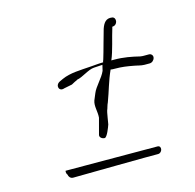

<svg xmlns="http://www.w3.org/2000/svg" viewBox="-83 -603 699 689"><g transform="rotate(-15 267.0 -258.0)"><path d="M428 -28 87 -29C87 -29 84 -22 90 -14C91 -6 97 2 107 2C107 2 424 -2 423 -1C440 -1 445 -28 428 -28ZM337 -338C342 -337 347 -337 353 -337C379 -337 397 -334 419 -330C432 -328 446 -323 459 -323H478C487 -323 495 -330 497 -339C499 -348 492 -355 484 -355H465C463 -355 457 -355 452 -356C423 -363 394 -369 358 -369H348C362 -401 371 -448 382 -482C382 -483 382 -484 383 -485C404 -485 407 -514 391 -517C368 -521 358 -506 351 -486C341 -453 331 -412 321 -380C321 -380 317 -370 318 -370C303 -370 286 -368 271 -367C231 -364 194 -364 163 -350L150 -344C130 -334 138 -308 159 -316L189 -322C197 -326 203 -330 207 -331L212 -334C232 -337 260 -359 281 -360L313 -362L308 -341C298 -317 271 -293 262 -270L252 -246C245 -226 254 -205 252 -182L236 -122C234 -113 244 -106 253 -106C262 -106 275 -141 278 -150C278 -150 286 -199 287 -199C291 -208 292 -217 297 -227C311 -264 320 -301 337 -338Z"/></g></svg>

Font: Photofail
Style: It
Weight: 400
Foundry: Cannot Into Space Fonts
Version: Version 0.97